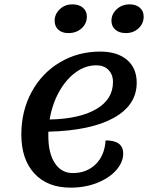

<svg xmlns="http://www.w3.org/2000/svg" viewBox="-20 -837 690 882"><path d="M202 -232V-213Q202 -133 232 -87.5Q262 -42 314 -42Q379 -42 420 -83Q461 -124 465 -192Q546 -192 546 -132Q546 -92 514 -55.5Q482 -19 426.5 3Q371 25 304 25Q198 25 138 -40Q78 -105 78 -219Q78 -327 125 -414Q172 -501 255 -550.5Q338 -600 440 -600Q519 -600 563.5 -562Q608 -524 608 -457Q608 -354 502.5 -295.5Q397 -237 202 -232ZM208 -288Q346 -291 422.5 -336Q499 -381 499 -460Q499 -495 478 -516Q457 -537 423 -537Q372 -537 327.5 -504.5Q283 -472 251.5 -415.5Q220 -359 208 -288ZM231 -742Q231 -772 254.5 -794.5Q278 -817 313 -817Q343 -817 361 -801.5Q379 -786 379 -761Q379 -729 355 -707Q331 -685 294 -685Q265 -685 248 -700.5Q231 -716 231 -742ZM492 -742Q492 -772 516 -794.5Q540 -817 576 -817Q605 -817 622.5 -801.5Q640 -786 640 -761Q640 -729 616.5 -707Q593 -685 558 -685Q528 -685 510 -700.5Q492 -716 492 -742Z"/></svg>

Font: Lemonada
Style: Regular
Weight: 400
Designer: Mohamed Gaber (Arabic) Eduardo Tunni (Latin)
Foundry: Kief Type Foundry
Version: Version 3.006